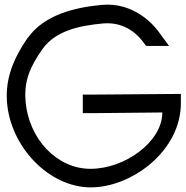

<svg xmlns="http://www.w3.org/2000/svg" viewBox="-20 -788 800 828"><path d="M377 -300H337V-380H377L760 -383V-343C760 -135 545 21 371 20C193 20 24 -153 10 -350C3 -450 38 -536 100 -626H101C170 -723 300 -756 419 -767H420C557 -779 641 -682 662 -654L709 -590H610L598 -606C579 -632 524 -695 426 -687C313 -677 219 -652 165 -579C108 -499 84 -438 90 -356C102 -187 228 -59 371 -60C518 -60 680 -176 680 -303Z"/></svg>

Font: Nordica Plus
Style: NordicaClassicLight
Weight: 300
Version: Version 1.01